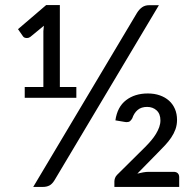

<svg xmlns="http://www.w3.org/2000/svg" viewBox="-20 -737 752 757"><path d="M563 -368.5Q589 -368.5 610.2 -361Q631.5 -353.5 646.5 -340Q661.5 -326.5 669.8 -307.2Q678 -288 678 -264.5Q678 -244.5 671.8 -227.2Q665.5 -210 655 -194.5Q644.5 -179 631 -164.5Q617.5 -150 602.5 -135L521.5 -52.5Q533 -55.5 544.8 -57.5Q556.5 -59.5 567 -59.5H664.5Q675 -59.5 680.8 -54Q686.5 -48.5 686.5 -38.5V0H431V-21.5Q431 -28 433.5 -35Q436 -42 442 -48L552.5 -157.5Q565 -170 576 -183Q587 -196 595 -209.2Q603 -222.5 607.8 -235.8Q612.5 -249 612.5 -262.5Q612.5 -288 597.5 -301.8Q582.5 -315.5 560 -315.5Q537 -315.5 522.8 -303.5Q508.5 -291.5 501.5 -270.5Q497.5 -263.5 492.8 -259.5Q488 -255.5 479.5 -255.5Q477.5 -255.5 475.2 -255.8Q473 -256 470.5 -256.5L435 -262.5Q442.5 -315.5 477 -342Q511.5 -368.5 563 -368.5ZM77.5 -394H151V-614L153 -635.5L99.5 -591.5Q93.5 -587 86.5 -587Q75 -587 70.5 -594L51 -622L162 -717H216V-394H281V-351.5H77.5ZM195 -26.5Q185.5 -11 174.5 -5.5Q163.5 0 149 0H111L520 -686Q529 -700.5 540.5 -708.5Q552 -716.5 568 -716.5H606.5Z"/></svg>

Font: LatoHex
Style: Regular
Weight: 400
Designer: Lukasz Dziedzic
Foundry: tyPoland Lukasz Dziedzic
Version: Version 1.104; Western+Polish opensource